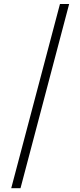

<svg xmlns="http://www.w3.org/2000/svg" viewBox="-20 -768 412 983"><path d="M37.5 195.5 287 -747.5H334L85 195.5Z"/></svg>

Font: Russolo 10pt ExtraLight
Style: Regular
Weight: 200
Designer: Micah Stupak-Hahn
Version: Version 1.000